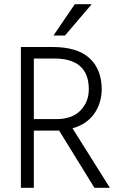

<svg xmlns="http://www.w3.org/2000/svg" viewBox="-20 -899 571 919"><path d="M419 -879H338L236 -729H291ZM142 -329V-619H239C349.7 -619 405 -570 405 -472C405 -431.3 391.7 -397.3 365 -370C338.3 -342.7 300.3 -329 251 -329ZM506 0 327 -285C371 -297 405 -319.3 429 -352C453 -384.7 465.7 -423.7 467 -469C467 -534.3 447.5 -584.8 408.5 -620.5C369.5 -656.2 310.7 -674 232 -674H80V0H142V-274H244H263L432 0Z"/></svg>

Font: Hind Light
Style: Regular
Weight: 300
Designer: Manushi Parikh, Satya Rajpurohit
Foundry: Indian Type Foundry
Version: Version 1.201;PS 1.0;hotconv 1.0.78;makeotf.lib2.5.61930; tt